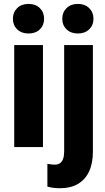

<svg xmlns="http://www.w3.org/2000/svg" viewBox="-20 -762 546 995"><path d="M202.6 -528.3V0H53.7V-528.3ZM46.9 -665Q46.9 -698.2 69.1 -720Q91.3 -741.7 127.9 -741.7Q164.6 -741.7 186.5 -720Q208.5 -698.2 208.5 -665Q208.5 -631.3 186.5 -609.9Q164.6 -588.4 127.9 -588.4Q91.3 -588.4 69.1 -609.9Q46.9 -631.3 46.9 -665ZM312.5 -528.3H461.4V23.4Q461.4 85 441.4 127.2Q421.4 169.4 383.5 191.4Q345.7 213.4 292.5 213.4Q274.9 213.4 259.3 211.7Q243.7 210 225.6 205.1V86.9Q236.3 88.9 245.4 90.1Q254.4 91.3 263.7 91.3Q279.8 91.3 290.5 84Q301.3 76.7 306.9 61.5Q312.5 46.4 312.5 23.4ZM302.7 -665Q302.7 -698.2 325 -720Q347.2 -741.7 383.3 -741.7Q419.9 -741.7 442.1 -720Q464.4 -698.2 464.4 -665Q464.4 -631.3 442.1 -609.9Q419.9 -588.4 383.3 -588.4Q347.2 -588.4 325 -609.9Q302.7 -631.3 302.7 -665Z"/></svg>

Font: Roboto Condensed ExtraBold
Style: Regular
Weight: 800
Designer: Christian Robertson
Foundry: Google
Version: Version 3.008; 2023